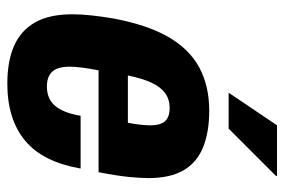

<svg xmlns="http://www.w3.org/2000/svg" viewBox="-146 -618 776 524"><g transform="rotate(90 242.0 -356.0)"><path d="M208 12Q147 12 105 -6.5Q63 -25 41 -64Q19 -103 19 -165Q19 -190 22 -217.5Q25 -245 30 -275Q47 -368 80 -426Q113 -484 163.5 -511.5Q214 -539 282 -539Q341 -539 382.5 -522Q424 -505 445 -468.5Q466 -432 466 -374Q466 -352 463 -320.5Q460 -289 450 -237H172Q167 -212 164.5 -192Q162 -172 162 -158Q162 -137 167.5 -123.5Q173 -110 185 -103Q197 -96 216 -96Q233 -96 246 -101.5Q259 -107 268.5 -118Q278 -129 285 -146.5Q292 -164 296 -188H440Q431 -137 412.5 -99.5Q394 -62 365 -37.5Q336 -13 297 -0.5Q258 12 208 12ZM186 -317H315Q319 -337 320.5 -352.5Q322 -368 322 -379Q322 -397 317 -408.5Q312 -420 301.5 -425.5Q291 -431 275 -431Q251 -431 234 -418.5Q217 -406 205.5 -381Q194 -356 186 -317ZM233 -592 322 -724H460V-721L331 -592Z"/></g></svg>

Font: Archivo Condensed ExtraBold
Style: Italic
Weight: 800
Width: 3
Italic angle: -10°
Designer: Hector Gatti
Foundry: Omnibus-Type
Version: Version 2.001